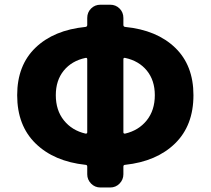

<svg xmlns="http://www.w3.org/2000/svg" viewBox="-20 -790 916 835"><path d="M524.4 -538.1Q516.6 -540 516.6 -532.2V-214.8Q516.6 -208 524.4 -209Q583 -222.7 618.2 -266.6Q653.3 -310.5 653.3 -376Q653.3 -440.4 618.7 -482.9Q584 -525.4 524.4 -538.1ZM351.6 -209Q359.4 -208 359.4 -214.8V-532.2Q359.4 -540 351.6 -538.1Q292 -525.4 257.3 -482.9Q222.7 -440.4 222.7 -376Q222.7 -310.5 257.8 -266.6Q293 -222.7 351.6 -209ZM459 -769.5Q483.4 -769.5 500 -752.9Q516.6 -736.3 516.6 -711.9V-681.6Q516.6 -673.8 524.4 -672.9Q662.1 -659.2 741.7 -582.5Q821.3 -505.9 821.3 -376Q821.3 -244.1 741.2 -166Q661.1 -87.9 524.4 -73.2Q516.6 -73.2 516.6 -65.4V-32.2Q516.6 -8.8 500 8.3Q483.4 25.4 459 25.4H417Q392.6 25.4 376 8.3Q359.4 -8.8 359.4 -32.2V-65.4Q359.4 -73.2 351.6 -73.2Q214.8 -87.9 134.8 -166Q54.7 -244.1 54.7 -376Q54.7 -505.9 134.3 -582.5Q213.9 -659.2 351.6 -672.9Q359.4 -673.8 359.4 -681.6V-711.9Q359.4 -736.3 376 -752.9Q392.6 -769.5 417 -769.5Z"/></svg>

Font: Gen Jyuu Gothic Heavy
Style: Bold
Weight: 900
Designer: [Source Han Sans]
Ryoko NISHIZUKA  (kana & ideographs); Paul D. Hunt (Latin, Greek & Cyrillic); Wenlong ZHANG  (bopomofo
Version: Version 1.002.20150607